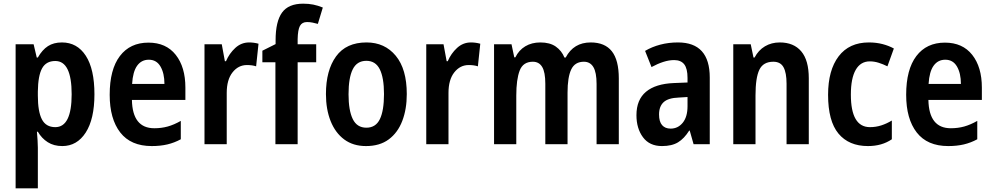

<svg xmlns="http://www.w3.org/2000/svg" viewBox="-20 -785 5403 1045"><path d="M317 -554Q400 -554 447 -481.5Q494 -409 494 -272Q494 -137 446.5 -63.5Q399 10 319 10Q273 10 240 -11Q207 -32 186 -68H181Q183 -44 184.5 -21.5Q186 1 186 19V240H65V-544H163L180 -472H186Q210 -514 241 -534Q272 -554 317 -554ZM281 -453Q231 -453 209 -413Q187 -373 186 -287V-265Q186 -178 208 -135.5Q230 -93 281 -93Q370 -93 370 -272Q370 -453 281 -453Z M788 -553Q884 -553 936.5 -486.5Q989 -420 989 -308V-241H698Q701 -87 820 -87Q859 -87 893 -96.5Q927 -106 964 -127V-27Q929 -8 891 1Q853 10 806 10Q692 10 634.5 -64Q577 -138 577 -269Q577 -407 632.5 -480Q688 -553 788 -553ZM790 -460Q750 -460 726.5 -427.5Q703 -395 699 -328H875Q875 -386 853.5 -423Q832 -460 790 -460Z M1336 -554Q1362 -554 1387 -547L1374 -424Q1353 -431 1324 -431Q1277 -431 1245.5 -391Q1214 -351 1214 -279V0H1093V-544H1187L1204 -452H1210Q1228 -494 1260.5 -524Q1293 -554 1336 -554Z M1701 -446H1600V0H1479V-446H1408V-509L1480 -545V-566Q1480 -668 1515 -716.5Q1550 -765 1630 -765Q1660 -765 1685 -760Q1710 -755 1737 -744L1710 -655Q1696 -659 1681 -662Q1666 -665 1651 -665Q1624 -665 1612.5 -644Q1601 -623 1600 -572V-544H1701Z M2194 -273Q2194 -191 2169.5 -127Q2145 -63 2096 -26.5Q2047 10 1972 10Q1902 10 1853.5 -26Q1805 -62 1779.5 -126Q1754 -190 1754 -273Q1754 -402 1809 -478Q1864 -554 1975 -554Q2074 -554 2134 -481.5Q2194 -409 2194 -273ZM1877 -272Q1877 -184 1900 -137Q1923 -90 1974 -90Q2025 -90 2047.5 -136.5Q2070 -183 2070 -273Q2070 -362 2047 -408Q2024 -454 1974 -454Q1923 -454 1900 -408Q1877 -362 1877 -272Z M2543 -554Q2569 -554 2594 -547L2581 -424Q2560 -431 2531 -431Q2484 -431 2452.5 -391Q2421 -351 2421 -279V0H2300V-544H2394L2411 -452H2417Q2435 -494 2467.5 -524Q2500 -554 2543 -554Z M3195 -554Q3272 -554 3310 -506Q3348 -458 3348 -358V0H3227V-328Q3227 -391 3209.5 -420Q3192 -449 3158 -449Q3109 -449 3089 -407Q3069 -365 3069 -281V0H2948V-329Q2948 -392 2931 -420.5Q2914 -449 2880 -449Q2827 -449 2808.5 -401Q2790 -353 2790 -265V0H2669V-544H2764L2779 -473H2785Q2804 -512 2839 -533Q2874 -554 2921 -554Q2973 -554 3005 -531.5Q3037 -509 3052 -472H3059Q3102 -554 3195 -554Z M3670 -554Q3843 -554 3843 -363V0H3755L3734 -74H3731Q3704 -31 3670.5 -10.5Q3637 10 3583 10Q3515 10 3479.5 -38Q3444 -86 3444 -158Q3444 -242 3496 -285.5Q3548 -329 3648 -333L3722 -336V-361Q3722 -412 3704 -435Q3686 -458 3649 -458Q3621 -458 3590 -448Q3559 -438 3526 -420L3491 -508Q3528 -530 3573.5 -542Q3619 -554 3670 -554ZM3674 -254Q3617 -252 3592 -229Q3567 -206 3567 -162Q3567 -123 3583.5 -104Q3600 -85 3630 -85Q3670 -85 3696 -117Q3722 -149 3722 -207V-257Z M4224 -554Q4300 -554 4341 -505.5Q4382 -457 4382 -359V0H4261V-329Q4261 -389 4244.5 -419Q4228 -449 4189 -449Q4134 -449 4113 -405.5Q4092 -362 4092 -266V0H3971V-544H4066L4081 -472H4087Q4108 -512 4143.5 -533Q4179 -554 4224 -554Z M4704 10Q4600 10 4543.5 -58Q4487 -126 4487 -269Q4487 -403 4544.5 -478.5Q4602 -554 4709 -554Q4749 -554 4783.5 -545Q4818 -536 4845 -521L4810 -424Q4786 -436 4762 -443.5Q4738 -451 4714 -451Q4664 -451 4637.5 -405Q4611 -359 4611 -270Q4611 -93 4715 -93Q4747 -93 4776.5 -102.5Q4806 -112 4834 -129V-27Q4780 10 4704 10Z M5123 -553Q5219 -553 5271.5 -486.5Q5324 -420 5324 -308V-241H5033Q5036 -87 5155 -87Q5194 -87 5228 -96.5Q5262 -106 5299 -127V-27Q5264 -8 5226 1Q5188 10 5141 10Q5027 10 4969.5 -64Q4912 -138 4912 -269Q4912 -407 4967.5 -480Q5023 -553 5123 -553ZM5125 -460Q5085 -460 5061.5 -427.5Q5038 -395 5034 -328H5210Q5210 -386 5188.5 -423Q5167 -460 5125 -460Z"/></svg>

Font: Noto Sans Bengali Condensed SemiBold
Style: Regular
Weight: 600
Width: 3
Designer: Joana Ranito - Universal Thirst; Jelle Bosma - Monotype Design Team
Foundry: Universal Thirst ehf.
Version: Version 3.000; ttfautohint (v1.8.4.7-5d5b)